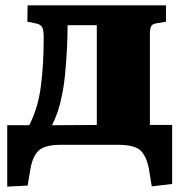

<svg xmlns="http://www.w3.org/2000/svg" viewBox="-20 -540 682 716"><path d="M546 155 535 88Q525 39 502 19.5Q479 0 420 0H207Q150 0 126.5 19.5Q103 39 94 87L83 152L7 156V-73H89Q122 -137 132.5 -219Q143 -301 143 -399Q143 -426 138 -437Q133 -448 117 -452L82 -459L83 -520H599V-459L569 -454Q550 -452 544.5 -443.5Q539 -435 539 -413V-74H622V146ZM174 -73 341 -74V-446H232Q232 -402 229.5 -354.5Q227 -307 222.5 -261.5Q218 -216 210 -180Q204 -149 195 -123Q186 -97 174 -73Z"/></svg>

Font: Literata 36pt ExtraBold
Style: Regular
Weight: 800
Designer: Latin by Veronika Burian and Jose Scaglione. Greek by Irene Vlachou. Cyrillic by Vera Evstafieva.
Foundry: TypeTogether
Version: Version 3.002